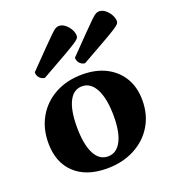

<svg xmlns="http://www.w3.org/2000/svg" viewBox="-134 -826 842 939"><g transform="rotate(-20 287.0 -356.0)"><path d="M263 12Q156 12 95.5 -45Q35 -102 35 -203Q35 -279 69 -337.5Q103 -396 164 -429Q225 -462 305 -462Q376 -462 428.5 -435Q481 -408 510 -359Q539 -310 539 -243Q539 -168 504 -110.5Q469 -53 406.5 -20.5Q344 12 263 12ZM288 -42Q332 -42 356.5 -87.5Q381 -133 381 -217Q381 -307 355.5 -357.5Q330 -408 284 -408Q240 -408 216.5 -362Q193 -316 193 -230Q193 -140 217.5 -91Q242 -42 288 -42ZM129 -509Q115 -509 103 -520.5Q91 -532 91 -551Q151 -613 185.5 -648Q220 -683 237 -699.5Q254 -716 262.5 -720Q271 -724 279 -724Q295 -724 310 -712.5Q325 -701 335 -683.5Q345 -666 345 -649Q345 -642 340 -635.5Q335 -629 315 -616Q295 -603 251 -578Q207 -553 129 -509ZM338 -509Q324 -509 312 -520.5Q300 -532 300 -551Q360 -613 394.5 -648Q429 -683 446 -699.5Q463 -716 471.5 -720Q480 -724 488 -724Q504 -724 519 -712.5Q534 -701 544 -683.5Q554 -666 554 -649Q554 -642 549 -635.5Q544 -629 524 -616Q504 -603 460 -578Q416 -553 338 -509Z"/></g></svg>

Font: Petrona ExtraBold
Style: Regular
Weight: 800
Designer: Ringo R. Seeber
Foundry: Ringo R. Seeber
Version: Version 2.001; ttfautohint (v1.8.3)